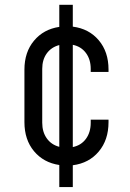

<svg xmlns="http://www.w3.org/2000/svg" viewBox="-20 -662 529 782"><path d="M276.5 100H221.5V10Q157.5 0.5 118.5 -46.2Q79.5 -93 79.5 -164.5V-378.5Q79.5 -449.5 118.5 -496.2Q157.5 -543 221.5 -552.5V-642.5H276.5V-553.5Q342.5 -545 382.2 -498Q422 -451 422 -379V-369H349.5V-381.5Q349.5 -420 330 -446.2Q310.5 -472.5 276.5 -479.5V-63Q310.5 -70 330 -96.5Q349.5 -123 349.5 -162V-174.5H422V-164.5Q422 -92 382.2 -44.8Q342.5 2.5 276.5 11ZM152 -162Q152 -124.5 170.5 -98.5Q189 -72.5 221.5 -64V-478.5Q189 -470 170.5 -444.5Q152 -419 152 -381.5Z"/></svg>

Font: Mohave
Style: Regular
Weight: 400
Designer: Gumpita Rahayu
Foundry: Tokotype
Version: Version 2.003; ttfautohint (v1.8.3)